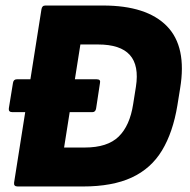

<svg xmlns="http://www.w3.org/2000/svg" viewBox="-20 -675 686 695"><path d="M25 -269Q10 -269 12 -283L27 -375Q29 -388 41 -388H90H330Q345 -388 342 -375L328 -283Q326 -269 314 -269ZM44 0Q29 0 31 -14L130 -641Q132 -655 144 -655H353Q511 -655 584 -580.5Q657 -506 632 -355L622 -293Q606 -196 566.5 -130.5Q527 -65 457 -32.5Q387 0 280 0ZM212 -141H287Q369 -141 409.5 -180.5Q450 -220 462 -298L472 -361Q484 -438 450 -476Q416 -514 335 -514H271Z"/></svg>

Font: Sofia Sans Black
Style: Italic
Weight: 900
Italic angle: -9°
Version: Version 4.100-B